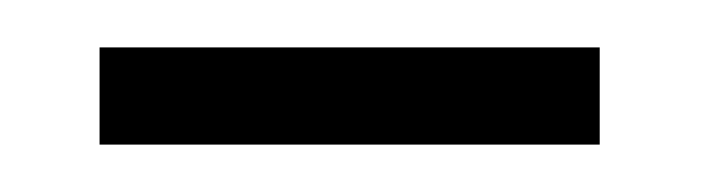

<svg xmlns="http://www.w3.org/2000/svg" viewBox="-20 -612 296 81"><path d="M22 -551H233V-592H22Z"/></svg>

Font: Noto Serif Hebrew Condensed ExtraLight
Style: Regular
Weight: 200
Width: 3
Designer: Monotype Design Team
Foundry: Monotype Imaging Inc.
Version: Version 2.004